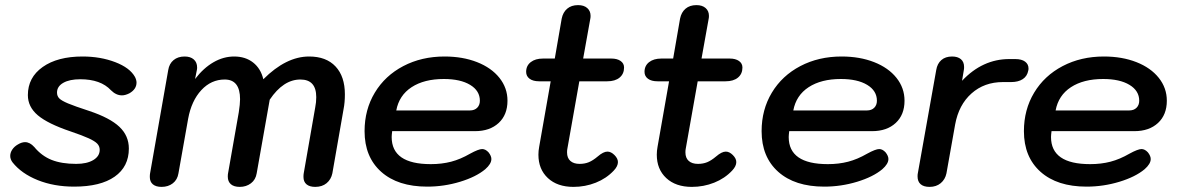

<svg xmlns="http://www.w3.org/2000/svg" viewBox="-20 -721 4614 751"><path d="M29 -86Q20 -98 20 -111Q20 -124 28 -136Q36 -148 50 -156Q65 -165 78 -165Q97 -165 114 -146Q143 -111 182 -95.5Q221 -80 278 -80Q320 -80 345 -95Q370 -110 370 -135Q370 -149 360.5 -159Q351 -169 327 -180Q303 -191 256 -207Q167 -237 128 -270Q89 -303 89 -349Q89 -418 147 -459Q205 -500 303 -500Q373 -500 430.5 -478Q488 -456 508 -420Q514 -408 514 -398Q514 -372 486 -356Q470 -348 457 -348Q434 -348 414 -368Q374 -411 294 -411Q252 -411 227.5 -397Q203 -383 203 -359Q203 -345 212 -336Q221 -327 246 -316.5Q271 -306 329 -287Q410 -260 447 -225Q484 -190 484 -140Q484 -69 428.5 -30Q373 9 270 9Q191 9 127.5 -16.5Q64 -42 29 -86Z M566 -29Q566 -38 567 -43L638 -447Q642 -472 659 -486Q676 -500 702 -500Q725 -500 738 -488.5Q751 -477 751 -457Q751 -451 750 -447L743 -412Q776 -455 815 -477.5Q854 -500 896 -500Q940 -500 970 -476.5Q1000 -453 1010 -411Q1099 -500 1189 -500Q1256 -500 1292.5 -461Q1329 -422 1329 -352Q1329 -320 1324 -295L1280 -43Q1275 -19 1257.5 -4.5Q1240 10 1213 10Q1191 10 1179 0Q1167 -10 1167 -29Q1167 -38 1168 -43L1213 -301Q1217 -321 1217 -341Q1217 -410 1155 -410Q1088 -410 1035 -331L984 -43Q980 -18 961.5 -4Q943 10 918 10Q895 10 883 -0.5Q871 -11 871 -30Q871 -39 872 -43L914 -282Q919 -314 919 -333Q919 -410 859 -410Q806 -410 767.5 -368.5Q729 -327 716 -257L678 -43Q674 -18 656 -4Q638 10 612 10Q590 10 578 0Q566 -10 566 -29Z M1406 -208Q1406 -292 1446 -358.5Q1486 -425 1557.5 -462.5Q1629 -500 1719 -500Q1790 -500 1846 -478Q1902 -456 1933.5 -416.5Q1965 -377 1965 -327Q1965 -272 1930.5 -240Q1896 -208 1838 -208H1514Q1512 -192 1512 -185Q1512 -79 1665 -79Q1708 -79 1744.5 -88.5Q1781 -98 1819 -120Q1852 -138 1866 -138Q1879 -138 1891 -125Q1902 -111 1902 -99Q1902 -80 1878 -59Q1842 -29 1779.5 -10Q1717 9 1651 9Q1536 9 1471 -49Q1406 -107 1406 -208ZM1818 -289Q1836 -289 1846.5 -299.5Q1857 -310 1857 -327Q1857 -366 1819 -389Q1781 -412 1716 -412Q1639 -412 1590 -380Q1541 -348 1530 -289Z M2199 -138Q2198 -133 2198 -125Q2198 -103 2211 -91.5Q2224 -80 2247 -80Q2267 -80 2283 -86.5Q2299 -93 2318 -109Q2340 -128 2356 -128Q2370 -128 2383.5 -114.5Q2397 -101 2397 -87Q2397 -71 2381 -54Q2352 -23 2310.5 -6.5Q2269 10 2223 10Q2160 10 2123 -24.5Q2086 -59 2086 -116Q2086 -131 2089 -147L2134 -403H2089Q2065 -403 2051.5 -413Q2038 -423 2038 -440Q2038 -464 2056 -478Q2074 -492 2104 -492H2150L2177 -648Q2182 -673 2198.5 -687Q2215 -701 2241 -701Q2264 -701 2277 -689.5Q2290 -678 2290 -659Q2290 -652 2289 -648L2261 -492H2371Q2394 -492 2407.5 -482.5Q2421 -473 2421 -457Q2421 -432 2403.5 -417.5Q2386 -403 2355 -403H2246Z M2662 -138Q2661 -133 2661 -125Q2661 -103 2674 -91.5Q2687 -80 2710 -80Q2730 -80 2746 -86.5Q2762 -93 2781 -109Q2803 -128 2819 -128Q2833 -128 2846.5 -114.5Q2860 -101 2860 -87Q2860 -71 2844 -54Q2815 -23 2773.5 -6.5Q2732 10 2686 10Q2623 10 2586 -24.5Q2549 -59 2549 -116Q2549 -131 2552 -147L2597 -403H2552Q2528 -403 2514.5 -413Q2501 -423 2501 -440Q2501 -464 2519 -478Q2537 -492 2567 -492H2613L2640 -648Q2645 -673 2661.5 -687Q2678 -701 2704 -701Q2727 -701 2740 -689.5Q2753 -678 2753 -659Q2753 -652 2752 -648L2724 -492H2834Q2857 -492 2870.5 -482.5Q2884 -473 2884 -457Q2884 -432 2866.5 -417.5Q2849 -403 2818 -403H2709Z M2959 -208Q2959 -292 2999 -358.5Q3039 -425 3110.5 -462.5Q3182 -500 3272 -500Q3343 -500 3399 -478Q3455 -456 3486.5 -416.5Q3518 -377 3518 -327Q3518 -272 3483.5 -240Q3449 -208 3391 -208H3067Q3065 -192 3065 -185Q3065 -79 3218 -79Q3261 -79 3297.5 -88.5Q3334 -98 3372 -120Q3405 -138 3419 -138Q3432 -138 3444 -125Q3455 -111 3455 -99Q3455 -80 3431 -59Q3395 -29 3332.5 -10Q3270 9 3204 9Q3089 9 3024 -49Q2959 -107 2959 -208ZM3371 -289Q3389 -289 3399.5 -299.5Q3410 -310 3410 -327Q3410 -366 3372 -389Q3334 -412 3269 -412Q3192 -412 3143 -380Q3094 -348 3083 -289Z M3569 -31Q3569 -39 3570 -43L3642 -447Q3646 -472 3662 -486Q3678 -500 3704 -500Q3726 -500 3738.5 -489.5Q3751 -479 3751 -459Q3751 -451 3750 -447L3743 -405Q3823 -490 3928 -490H3951Q3976 -490 3989.5 -480Q4003 -470 4003 -453Q4003 -448 4002 -445Q3998 -423 3980.5 -411.5Q3963 -400 3935 -400H3903Q3830 -400 3780 -355.5Q3730 -311 3716 -234L3682 -43Q3677 -19 3659.5 -4.5Q3642 10 3616 10Q3593 10 3581 -0.5Q3569 -11 3569 -31Z M3985 -208Q3985 -292 4025 -358.5Q4065 -425 4136.5 -462.5Q4208 -500 4298 -500Q4369 -500 4425 -478Q4481 -456 4512.5 -416.5Q4544 -377 4544 -327Q4544 -272 4509.5 -240Q4475 -208 4417 -208H4093Q4091 -192 4091 -185Q4091 -79 4244 -79Q4287 -79 4323.5 -88.5Q4360 -98 4398 -120Q4431 -138 4445 -138Q4458 -138 4470 -125Q4481 -111 4481 -99Q4481 -80 4457 -59Q4421 -29 4358.5 -10Q4296 9 4230 9Q4115 9 4050 -49Q3985 -107 3985 -208ZM4397 -289Q4415 -289 4425.5 -299.5Q4436 -310 4436 -327Q4436 -366 4398 -389Q4360 -412 4295 -412Q4218 -412 4169 -380Q4120 -348 4109 -289Z"/></svg>

Font: Kodchasan SemiBold
Style: Italic
Weight: 600
Italic angle: -10°
Version: Version 1.000; ttfautohint (v1.6)